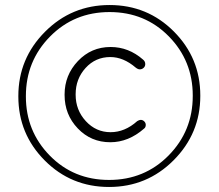

<svg xmlns="http://www.w3.org/2000/svg" viewBox="-20 -732 870 764"><path d="M53 -348V-350Q53 -499 159 -605.5Q265 -712 416 -712Q567 -712 672 -606.5Q777 -501 777 -352V-350Q777 -201 671 -94.5Q565 12 414 12Q263 12 158 -93.5Q53 -199 53 -348ZM747 -350V-352Q747 -490 652 -587Q557 -684 416 -684Q275 -684 179 -586.5Q83 -489 83 -350V-348Q83 -210 178 -113Q273 -16 414 -16Q555 -16 651 -113.5Q747 -211 747 -350ZM419 -166Q342 -166 289.5 -221Q237 -276 237 -354V-356Q237 -433 290 -489Q343 -545 420 -545Q492 -545 549 -495Q558 -488 558 -477Q558 -468 551.5 -462Q545 -456 536 -456Q529 -456 520 -463Q471 -505 419 -505Q360 -505 320.5 -461.5Q281 -418 281 -357V-355Q281 -294 321.5 -250Q362 -206 420 -206Q477 -206 526 -250Q534 -255 540 -255Q548 -255 554 -249Q560 -243 560 -235Q560 -225 553 -220Q491 -166 419 -166Z"/></svg>

Font: Quicksand
Style: Italic
Weight: 400
Italic angle: -12°
Designer: Andrew Paglinawan
Foundry: Andrew Paglinawan
Version: 1.002